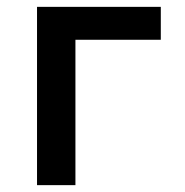

<svg xmlns="http://www.w3.org/2000/svg" viewBox="-20 -540 540 560"><path d="M88 0V-520H449V-424H200V0Z"/></svg>

Font: Iosevka Term
Style: Bold
Weight: 700
Monospace: yes
Designer: Belleve Invis
Foundry: Belleve Invis
Version: Version 30.0.1